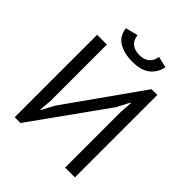

<svg xmlns="http://www.w3.org/2000/svg" viewBox="-236 -1012 1153 1153"><g transform="rotate(45 340.5 -435.0)"><path d="M513 -474 519 -554H515L472 -472L134 0H85V-700H168V-220L161 -141H165L209 -223L547 -700H596V0H513ZM258 -870Q262 -833 286 -813Q310 -793 350 -793Q390 -793 413.5 -813Q437 -833 442 -869L513 -852Q502 -798 462.5 -766.5Q423 -735 349 -735Q278 -735 232.5 -762.5Q187 -790 179 -850Z"/></g></svg>

Font: PTSans
Style: Regular
Weight: 400
Designer: A.Korolkova, O.Umpeleva, V.Yefimov
Foundry: ParaType Ltd
Version: Version 2.003W OFL